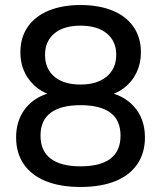

<svg xmlns="http://www.w3.org/2000/svg" viewBox="-20 -734 640 763"><path d="M300 9Q220 9 162.5 -14Q105 -37 74.5 -81.5Q44 -126 44 -188Q44 -238 64 -276.5Q84 -315 120 -339Q156 -363 203 -369V-351Q138 -365 99.5 -412.5Q61 -460 61 -526Q61 -585 90.5 -627.5Q120 -670 174 -692Q228 -714 300 -714Q373 -714 427 -692Q481 -670 510.5 -627.5Q540 -585 540 -526Q540 -482 522.5 -445.5Q505 -409 473 -384.5Q441 -360 398 -352V-369Q469 -359 512.5 -310.5Q556 -262 556 -188Q556 -126 525.5 -81.5Q495 -37 438 -14Q381 9 300 9ZM300 -73Q379 -73 419 -103.5Q459 -134 459 -195Q459 -256 419 -286Q379 -316 300 -316Q222 -316 181.5 -286Q141 -256 141 -195Q141 -134 181.5 -103.5Q222 -73 300 -73ZM300 -398Q345 -398 376.5 -412.5Q408 -427 425 -453.5Q442 -480 442 -516Q442 -570 404.5 -601Q367 -632 300 -632Q233 -632 196 -601Q159 -570 159 -516Q159 -461 196 -429.5Q233 -398 300 -398Z"/></svg>

Font: Nunito ExtraLight SemiBold
Style: Regular
Weight: 600
Version: Version 3.602